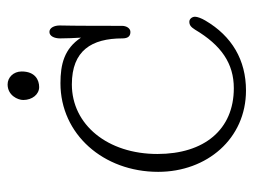

<svg xmlns="http://www.w3.org/2000/svg" viewBox="-101 -560 667 505"><g transform="rotate(-90 232.5 -307.5)"><path d="M222 -580C222 -556 237 -538 256 -538C274 -538 297 -548 297 -584C297 -606 281 -621 263 -621C234 -621 222 -594 222 -580ZM386 -428C357 -472 316 -482 266 -482C132 -482 33 -369 33 -225C33 -97 120 6 247 6C327 6 390 -31 431 -101C437 -111 441 -122 441 -128C441 -136 435 -143 428 -143C419 -143 414 -139 407 -128C366 -59 318 -26 253 -26C144 -26 80 -104 80 -227C80 -358 157 -452 263 -452C352 -452 384 -400 384 -319C384 -303 391 -298 401 -298C411 -298 417 -309 417 -320C417 -354 417 -448 418 -484C418 -498 412 -511 401 -511C390 -511 384 -498 384 -483C384 -465 385 -443 386 -428Z"/></g></svg>

Font: Life Savers
Style: Regular
Weight: 400
Designer: Pablo Impallari, Rodrigo Fuenzalida, Brenda Gallo
Foundry: Pablo Impallari, Rodrigo Fuenzalida, Brenda Gallo
Version: Version 3.000